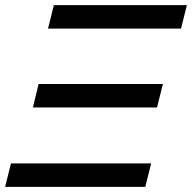

<svg xmlns="http://www.w3.org/2000/svg" viewBox="-27 -732 752 752"><path d="M161 -620 184 -712H705L682 -620ZM102 -311 124 -403H611L588 -311ZM-7 0 16 -92H565L542 0Z"/></svg>

Font: CST
Style: Italic
Weight: 400
Italic angle: -14°
Version: Version 1.00